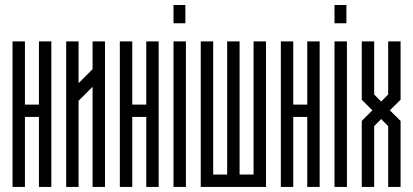

<svg xmlns="http://www.w3.org/2000/svg" viewBox="-20 -734 1622 754"><path d="M77.9 -274.9V0H29.2V-571.4H77.9V-323.2H132.9V-571.4H181.6Q181.6 -571.4 181.6 0H132.9V-274.9Q132.9 -274.9 77.9 -274.9Z M392.3 0H343.6V-393.2L288.6 -338.2V0H239.9Q239.9 0 239.9 -571.4H288.6V-407.3L343.6 -462.3V-571.4H392.3Q392.3 -571.4 392.3 0Z M499.4 -274.9V0H450.6V-571.4H499.4V-323.2H554.4V-571.4H603.1Q603.1 -571.4 603.1 0H554.4V-274.9Q554.4 -274.9 499.4 -274.9Z M710.1 0H661.4V-571.4H710.1ZM661.4 -714.3H708V-642.6H661.4Z M975.8 -48.7V-571.4H1024.6V0H768.4V-571.4H817.2V-48.7H872.1V-571.4H920.9V-48.7Z M1131.6 -274.9V0H1082.9V-571.4H1131.6V-323.2H1186.6V-571.4H1235.3Q1235.3 -571.4 1235.3 0H1186.6V-274.9Q1186.6 -274.9 1131.6 -274.9Z M1342.4 0H1293.6V-571.4H1342.4ZM1293.6 -714.3H1340.3V-642.6H1293.6Z M1400.7 -571.4H1449.4V-362.8L1476.9 -335.3L1504.4 -362.8V-571.4H1553.1V-342.4L1511 -300.7L1553.1 -259.1V0H1504.4V-238.7L1476.9 -266.6L1449.4 -238.7V0H1400.7V-259.1L1442.3 -300.7L1400.7 -342.4Z"/></svg>

Font: Marapfhont
Style: Book
Weight: 400
Version: Version 0.15